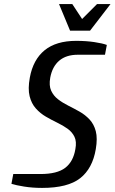

<svg xmlns="http://www.w3.org/2000/svg" viewBox="-20 -910 561 940"><path d="M186 10Q139 10 98.5 3.5Q58 -3 36 -10L45 -58H178Q260 -58 299.5 -88.5Q339 -119 349 -180Q356 -217 344.5 -240.5Q333 -264 310.5 -280Q288 -296 260 -309.5Q232 -323 204.5 -339Q177 -355 155.5 -379Q134 -403 125 -439Q116 -475 126 -530Q142 -618 198.5 -664Q255 -710 353 -710Q401 -710 441.5 -704Q482 -698 503 -690L494 -642H361Q304 -642 270 -613Q236 -584 226 -530Q219 -491 230.5 -466Q242 -441 264 -424Q286 -407 314 -393Q342 -379 369.5 -363.5Q397 -348 418.5 -325Q440 -302 449 -267.5Q458 -233 449 -180Q433 -85 372.5 -37.5Q312 10 186 10ZM323 -760 269 -890H334L382 -817L455 -890H521L421 -760Z"/></svg>

Font: Cuprum Medium
Style: Italic
Weight: 500
Italic angle: -10°
Version: Version 3.000